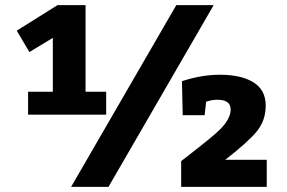

<svg xmlns="http://www.w3.org/2000/svg" viewBox="-20 -725 1113 745"><path d="M256 0 664 -705H809L401 0ZM683 -100Q809 -197 833 -222Q875 -264 875 -300Q875 -338 823 -338Q812 -338 801.5 -336Q791 -334 786 -332L780 -331L774 -278H689L686 -410Q762 -435 833 -435Q916 -435 963.5 -405.5Q1011 -376 1011 -315Q1011 -258 977 -216Q943 -174 854 -105H1015V0H683ZM392 -369V-280H89V-369H185V-578L94 -523L45 -606L203 -705H312V-369Z"/></svg>

Font: BitterBold
Style: Bold
Weight: 700
Designer: Sol Matas
Foundry: Sol Matas
Version: Version 001.001